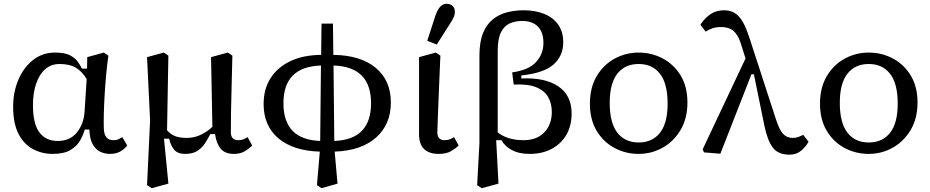

<svg xmlns="http://www.w3.org/2000/svg" viewBox="-20 -796 4885 1008"><path d="M153 -244Q153 -147 186.5 -101.5Q220 -56 283 -56Q348 -56 384 -101Q420 -146 424 -210L435 -381Q412 -420 379 -440Q346 -460 293 -460Q248 -460 217 -432.5Q186 -405 169.5 -356Q153 -307 153 -244ZM256 12Q201 12 153.5 -13Q106 -38 77.5 -92.5Q49 -147 49 -236Q49 -313 76.5 -377.5Q104 -442 153.5 -481Q203 -520 269 -520Q320 -520 347 -506Q374 -492 388 -472.5Q402 -453 410 -436H437L438 -496L525 -520L549 -504Q542 -455 537 -400Q532 -345 529 -292Q526 -239 525 -195Q524 -151 525 -124Q526 -60 575 -60Q593 -60 604 -66Q615 -72 622 -76L648 -32Q634 -14 612 -1Q590 12 557 12Q531 12 507 1Q483 -10 467 -38Q451 -66 449 -116H425Q418 -90 401.5 -60Q385 -30 351 -9Q317 12 256 12Z M1208 12Q1162 12 1139 -15Q1116 -42 1109 -92H1084Q1072 -68 1056.5 -44Q1041 -20 1016.5 -4Q992 12 952 12Q910 12 892 -13Q874 -38 868 -68H841L864 168L776 192L752 176L768 -164L752 -496L840 -520L864 -504Q862 -406 860.5 -308Q859 -210 857 -112Q876 -90 900 -81Q924 -72 960 -72Q1001 -72 1035.5 -89Q1070 -106 1095 -130L1088 -496L1176 -520L1200 -504Q1198 -403 1195 -302Q1192 -201 1192 -100Q1192 -82 1201.5 -71Q1211 -60 1230 -60Q1247 -60 1259 -65Q1271 -70 1280 -76L1304 -32Q1286 -14 1263.5 -1Q1241 12 1208 12Z M1468 -254Q1468 -63 1661 -56L1665 -452Q1468 -446 1468 -254ZM1928 -254Q1928 -446 1731 -452L1735 -56Q1928 -63 1928 -254ZM1644 176 1659 0Q1520 -4 1442 -69.5Q1364 -135 1364 -250Q1364 -328 1400 -385Q1436 -442 1503.5 -474.5Q1571 -507 1666 -508L1668 -672H1728L1730 -508Q1873 -506 1952.5 -440Q2032 -374 2032 -258Q2032 -143 1954.5 -74Q1877 -5 1737 0L1752 168L1668 192Z M2284 12Q2180 12 2180 -92V-496L2268 -520L2292 -504Q2289 -432 2286 -363.5Q2283 -295 2281 -239Q2279 -183 2277.5 -146Q2276 -109 2276 -100Q2276 -82 2285.5 -71Q2295 -60 2314 -60Q2331 -60 2343 -65Q2355 -70 2364 -76L2388 -32Q2373 -17 2348 -2.5Q2323 12 2284 12ZM2223 -582 2266 -714Q2287 -776 2324 -776Q2344 -776 2356 -765Q2368 -754 2368 -734Q2368 -718 2361.5 -704.5Q2355 -691 2344 -674L2273 -562Z M2593 -528V-101Q2644 -60 2729 -60Q2798 -60 2837.5 -101Q2877 -142 2877 -208Q2877 -252 2858 -286Q2839 -320 2795 -338Q2751 -356 2677 -352L2669 -416Q2756 -428 2794.5 -470.5Q2833 -513 2833 -570Q2833 -627 2804 -656.5Q2775 -686 2721 -686Q2685 -686 2656 -673Q2627 -660 2610 -626Q2593 -592 2593 -528ZM2485 176 2497 -44V-504Q2497 -576 2516 -622.5Q2535 -669 2568 -695Q2601 -721 2642.5 -731.5Q2684 -742 2729 -742Q2789 -742 2836 -723.5Q2883 -705 2910 -667.5Q2937 -630 2937 -574Q2937 -502 2885.5 -457Q2834 -412 2717 -400V-384Q2840 -390 2910.5 -343Q2981 -296 2981 -200Q2981 -136 2953.5 -88.5Q2926 -41 2876.5 -14.5Q2827 12 2761 12Q2704 12 2666 -9Q2628 -30 2613 -60H2585L2597 168L2509 192Z M3333 12Q3265 12 3206.5 -19Q3148 -50 3112.5 -109Q3077 -168 3077 -252Q3077 -336 3112.5 -396Q3148 -456 3206.5 -488Q3265 -520 3333 -520Q3401 -520 3459.5 -489Q3518 -458 3553.5 -399.5Q3589 -341 3589 -258Q3589 -175 3553.5 -114.5Q3518 -54 3459.5 -21Q3401 12 3333 12ZM3333 -48Q3405 -48 3445 -99Q3485 -150 3485 -252Q3485 -357 3445 -408.5Q3405 -460 3333 -460Q3261 -460 3221 -409Q3181 -358 3181 -256Q3181 -151 3221 -99.5Q3261 -48 3333 -48Z M4125 16Q4065 16 4037 -21.5Q4009 -59 3993 -136L3938 -406H3925L3762 11L3676 4L3669 -12L3894 -489L3873 -556Q3860 -599 3844 -619.5Q3828 -640 3808.5 -647Q3789 -654 3765 -654Q3741 -654 3722 -648Q3703 -642 3685 -630L3657 -666Q3678 -699 3708.5 -720.5Q3739 -742 3781 -742Q3829 -742 3859 -709.5Q3889 -677 3913 -602L4053 -172Q4071 -115 4091 -93.5Q4111 -72 4141 -72Q4159 -72 4172 -77Q4185 -82 4197 -88L4225 -52Q4210 -25 4185.5 -4.5Q4161 16 4125 16Z M4541 12Q4473 12 4414.5 -19Q4356 -50 4320.5 -109Q4285 -168 4285 -252Q4285 -336 4320.5 -396Q4356 -456 4414.5 -488Q4473 -520 4541 -520Q4609 -520 4667.5 -489Q4726 -458 4761.5 -399.5Q4797 -341 4797 -258Q4797 -175 4761.5 -114.5Q4726 -54 4667.5 -21Q4609 12 4541 12ZM4541 -48Q4613 -48 4653 -99Q4693 -150 4693 -252Q4693 -357 4653 -408.5Q4613 -460 4541 -460Q4469 -460 4429 -409Q4389 -358 4389 -256Q4389 -151 4429 -99.5Q4469 -48 4541 -48Z"/></svg>

Font: Source Serif 4 Caption
Style: Regular
Weight: 400
Designer: Frank Grießhammer
Foundry: Adobe Systems Incorporated
Version: Version 4.004;hotconv 1.0.117;makeotfexe 2.5.65602